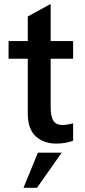

<svg xmlns="http://www.w3.org/2000/svg" viewBox="-20 -694 414 940"><path d="M256 9Q193.5 9 154.8 -26.8Q116 -62.5 116 -138.5V-406.5H22V-493H116V-613.5L228 -674.5V-493H338V-406.5H228V-169Q228 -124.5 241 -103.2Q254 -82 286 -82Q306.5 -82 338 -90.5V-5Q300 9 256 9ZM95 225.5 165.5 53.5H282L161 225.5Z"/></svg>

Font: HK Grotesk SemiBold
Style: Regular
Weight: 600
Designer: Alfredo Marco Pradil
Foundry: Hanken Design Co.
Version: Version 3.001;FEAKit 1.0